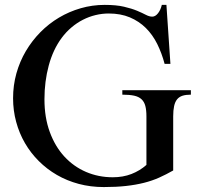

<svg xmlns="http://www.w3.org/2000/svg" viewBox="-20 -738 822 774"><path d="M667 -480.5H643.6Q632.3 -523.4 613.8 -560.8Q595.2 -598.1 567.9 -625.2Q540.5 -652.3 503.4 -668Q466.3 -683.6 418.5 -683.6Q391.6 -683.6 365.2 -677.2Q338.9 -670.9 314.5 -658.4Q290 -646 268.1 -627.4Q246.1 -608.9 228.5 -585Q193.8 -538.1 176.5 -473.9Q159.2 -409.7 159.2 -337.9Q159.2 -264.2 180.7 -205.8Q202.1 -147.5 239.5 -106.9Q276.9 -66.4 326.9 -44.9Q377 -23.4 434.6 -23.4Q476.1 -23.4 510 -36.6Q543.9 -49.8 570.3 -73.2V-269Q570.3 -293.9 565.9 -310.8Q561.5 -327.6 550.5 -337.9Q539.6 -348.1 520.8 -352.3Q502 -356.4 473.1 -356.4V-374.5H749.5V-356.4Q729.5 -356.4 715.8 -352.1Q702.1 -347.7 693.8 -337.4Q685.5 -327.1 681.9 -310.3Q678.2 -293.5 678.2 -269V-50.8Q649.9 -34.7 621.6 -22Q593.3 -9.3 560.3 -1Q527.3 7.3 487.8 11.7Q448.2 16.1 398.4 16.1Q345.2 16.1 297.6 3.4Q250 -9.3 209.5 -32.7Q168.9 -56.2 136.2 -88.9Q103.5 -121.6 80.6 -161.1Q57.6 -200.7 45.2 -246.6Q32.7 -292.5 32.7 -341.8Q32.7 -394 46.1 -442.1Q59.6 -490.2 84.2 -532Q108.9 -573.7 142.8 -608.2Q176.8 -642.6 217.8 -667Q258.8 -691.4 305.4 -704.8Q352.1 -718.3 401.9 -718.3Q448.7 -718.3 480 -710.9Q511.2 -703.6 532.7 -694.6Q554.2 -685.5 568.1 -678.2Q582 -670.9 593.8 -670.9Q606.4 -670.9 617.2 -684.8Q627.9 -698.7 632.3 -718.3H650.9Z"/></svg>

Font: Khmer Busra Bunong
Style: Regular
Weight: 400
Designer: D. Kanjahn
Version: Version 7.100; 2014